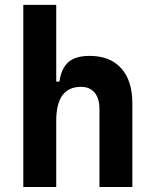

<svg xmlns="http://www.w3.org/2000/svg" viewBox="-20 -752 626 772"><path d="M73.7 0V-732.4H206.1V-423.8H218.8Q226.1 -476.1 254.4 -501.7Q282.7 -527.3 340.3 -527.3Q422.4 -527.3 467.3 -477.5Q512.2 -427.7 512.2 -336.9V0H379.9V-312.5Q379.9 -356 360.6 -379.4Q341.3 -402.8 305.7 -402.8Q206.1 -402.8 206.1 -266.6V0Z"/></svg>

Font: Caskaydia Cove
Style: Bold
Weight: 700
Monospace: yes
Designer: Aaron Bell
Foundry: Saja Typeworks
Version: Version 4.300; ttfautohint (v1.8.3)